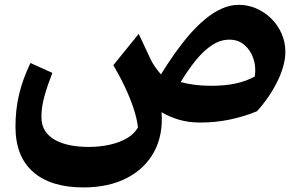

<svg xmlns="http://www.w3.org/2000/svg" viewBox="-20 -507 1275 814"><path d="M828.7 12.5Q893.4 12.5 953.3 0.1Q1013.2 -12.3 1069 -35.1Q1094 -62.1 1115.8 -93.5Q1137.5 -124.9 1154.3 -158.2Q1171.1 -191.5 1180.4 -224.4Q1189.8 -257.3 1189.8 -286.8Q1189.8 -328.3 1173.9 -364.5Q1158 -400.6 1130.2 -428.1Q1102.5 -455.6 1067 -471Q1031.4 -486.5 992.1 -486.5Q955.2 -486.5 919.3 -470.1Q883.4 -453.8 849 -425.1Q814.6 -396.4 782.1 -358.9Q749.7 -321.3 719.6 -278.5Q689.5 -235.6 662.4 -191.6Q647 -209.5 635.8 -225.7Q624.5 -241.8 614.1 -265L568.1 -363.5L460.5 -230.7Q488.2 -183.8 510.3 -136.8Q532.4 -89.7 546.6 -46.5Q560.9 -3.2 564.8 33Q550.6 59.8 519.4 78.3Q488.3 96.8 445.8 106.4Q403.3 115.9 354.9 115.9Q314.9 115.9 279 109.1Q243 102.3 215.3 87.4Q187.6 72.6 171.6 48.4Q155.6 24.2 155.6 -11Q155.6 -53.8 168.7 -100.3Q181.8 -146.8 201.9 -198L109 -239.9Q76.3 -171.4 61 -107.1Q45.6 -42.9 45.6 30.2Q45.6 156.3 120.5 221.9Q195.3 287.6 333.7 287.6Q440 287.6 516.9 248.2Q593.8 208.9 633 137.2Q672.1 65.4 665 -31.2Q698.2 -11.5 738.7 0.5Q779.2 12.5 828.7 12.5ZM1060.1 -182.7Q1023.7 -162.6 979 -153Q934.3 -143.3 876.3 -143.3Q836.7 -143.3 804.3 -147.6Q772 -151.8 746.1 -159.1Q778.5 -212.9 811.7 -253.3Q844.9 -293.7 880 -316.3Q915.1 -338.9 952.6 -338.9Q990 -338.9 1016.3 -316.3Q1042.7 -293.6 1054.5 -258.1Q1066.3 -222.5 1060.1 -182.7Z"/></svg>

Font: Pinar-VF-FD
Style: Regular
Weight: 300
Designer: Amin Abedi
Version: Version 3.0